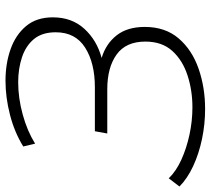

<svg xmlns="http://www.w3.org/2000/svg" viewBox="-82 -690 748 681"><g transform="rotate(-90 291.5 -349.0)"><path d="M246 5Q192 5 139.5 -6Q87 -17 43 -37.5Q-1 -58 -29 -86L0 -124Q25 -98 65.5 -79.5Q106 -61 154.5 -50.5Q203 -40 252 -40Q312 -40 365.5 -57.5Q419 -75 452 -111.5Q485 -148 485 -207Q485 -276 439 -309Q393 -342 316 -342H159L167 -386H323Q409 -386 463.5 -420.5Q518 -455 518 -525Q518 -573 494 -602Q470 -631 429.5 -644.5Q389 -658 341 -658Q285 -658 226.5 -642Q168 -626 123 -598L113 -640Q163 -671 225 -687Q287 -703 346 -703Q407 -703 458 -685Q509 -667 540 -630Q571 -593 571 -535Q571 -468 530.5 -423.5Q490 -379 427 -362Q477 -347 507 -309Q537 -271 537 -209Q537 -136 496 -88.5Q455 -41 388.5 -18Q322 5 246 5Z"/></g></svg>

Font: Montserrat Light
Style: Italic
Weight: 300
Italic angle: -11.3°
Designer: Julieta Ulanovsky
Foundry: Julieta Ulanovsky
Version: Version 9.000; ttfautohint (v1.8.4.7-5d5b)